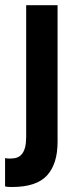

<svg xmlns="http://www.w3.org/2000/svg" viewBox="-44 -477 306 757"><path d="M3.3 260.3Q100 260.3 141.5 214.6Q183 169 183 82.5V-456.5H59.2V62.5Q59.2 87 55 103.4Q50.7 119.7 43 129.6Q35.2 139.5 24.2 143.7Q13.2 148 -0.8 148Q-5.8 148 -11.6 148Q-17.5 148 -24 146.2V257.8Q-17.8 259.5 -11.9 259.9Q-6 260.3 3.3 260.3Z"/></svg>

Font: Tilda Sans VF
Style: Regular
Weight: 400
Designer: ParaType Ltd
Foundry: ParaType Ltd
Version: Version 1.010